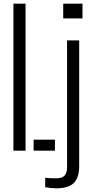

<svg xmlns="http://www.w3.org/2000/svg" viewBox="-20 -820 524 1045"><path d="M53 0V-800H119V0ZM163 0V-60H279V0ZM324 -720V-800H429V-720ZM286 205Q273 205 255.5 203.2Q238 201.5 226 199V147.5Q237.5 149 253.5 149.8Q269.5 150.5 284.5 150.5Q317 150.5 331 136.5Q345 122.5 345 88V-600H411V83.5Q411 148 381.2 176.5Q351.5 205 286 205Z"/></svg>

Font: Big Shoulders Stencil Display Thin
Style: Regular
Weight: 400
Version: Version 2.001